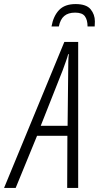

<svg xmlns="http://www.w3.org/2000/svg" viewBox="-86 -923 486 943"><path d="M-66 0 230 -717H298V0H244L245 -256H96L-9 0ZM114 -305H246L249 -579Q249 -601 249.5 -621Q250 -641 252 -657H249Q245 -642 238 -622.5Q231 -603 222 -578ZM167 -793Q176 -844 204 -873.5Q232 -903 285 -903Q338 -903 359 -877.5Q380 -852 380 -818Q380 -811 379.5 -804.5Q379 -798 379 -793H344Q344 -825 331 -843Q318 -861 283 -861Q249 -861 229.5 -844.5Q210 -828 203 -793Z"/></svg>

Font: Noto Sans ExtraCondensed Light
Style: Italic
Weight: 300
Width: 2
Italic angle: -12°
Designer: Monotype Design Team
Foundry: Monotype Imaging Inc.
Version: Version 2.013; ttfautohint (v1.8.4.7-5d5b)